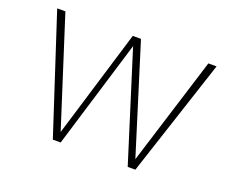

<svg xmlns="http://www.w3.org/2000/svg" viewBox="-108 -835 1217 1012"><g transform="rotate(20 500.5 -329.0)"><path d="M948 -658 732 0H689L498 -608L313 0H269L54 -658H100L294 -52L478 -658H524L713 -52L902 -658Z"/></g></svg>

Font: Ysabeau SC Light
Style: Regular
Weight: 300
Designer: Christian Thalmann (Catharsis Fonts)
Version: Version 0.003